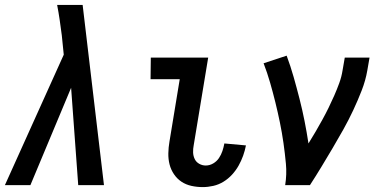

<svg xmlns="http://www.w3.org/2000/svg" viewBox="-37 -755 1557 783"><path d="M87 0H-17L223 -532L215 -611Q211 -642 206.5 -673Q202 -704 196 -735H300L387 0H282L253 -397Z M790 8Q766 8 743.5 3Q721 -2 703 -14Q685 -26 672.5 -44.5Q660 -63 654.5 -84.5Q649 -106 649.5 -130Q650 -154 654 -177L696 -432H577L578 -520H812L753 -163Q750 -148 750.5 -133.5Q751 -119 757 -106.5Q763 -94 775.5 -87Q788 -80 802 -80Q818 -80 832.5 -88.5Q847 -97 856 -110.5Q865 -124 870 -139Q875 -154 878 -170L966 -162Q962 -141 954.5 -120Q947 -99 936 -79.5Q925 -60 909.5 -43Q894 -26 874.5 -14Q855 -2 833 3Q811 8 790 8Z M1126 0Q1133 -44 1129 -87Q1125 -130 1119 -172Q1113 -214 1104.5 -255.5Q1096 -297 1086 -337.5Q1076 -378 1064.5 -418Q1053 -458 1038 -497L1132 -528Q1148 -485 1160.5 -441Q1173 -397 1184.5 -352Q1196 -307 1205 -261.5Q1214 -216 1221 -170Q1236 -194 1250 -218Q1264 -242 1277.5 -266.5Q1291 -291 1303 -315.5Q1315 -340 1326 -365Q1337 -390 1346.5 -416Q1356 -442 1360 -468L1369 -520H1470L1461 -468Q1454 -427 1438 -386Q1422 -345 1403.5 -305.5Q1385 -266 1363.5 -227.5Q1342 -189 1319.5 -151Q1297 -113 1274 -75Q1251 -37 1227 0Z"/></svg>

Font: Iosevka Semibold
Style: Italic
Weight: 600
Italic angle: -9°
Monospace: yes
Designer: Belleve Invis
Foundry: Belleve Invis
Version: Version 32.5.0; ttfautohint (v1.8.4)